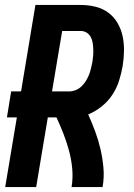

<svg xmlns="http://www.w3.org/2000/svg" viewBox="-20 -755 540 775"><path d="M1 0 48 -281H8L25 -386H65L123 -735H305Q336 -735 365 -728Q394 -721 417 -704Q440 -687 454.5 -662Q469 -637 475 -608.5Q481 -580 480.5 -549.5Q480 -519 475 -488Q470 -459 460.5 -429Q451 -399 433.5 -372.5Q416 -346 390.5 -325.5Q365 -305 336 -293Q351 -260 364 -225Q377 -190 385.5 -153.5Q394 -117 397.5 -78Q401 -39 394 0H269Q275 -38 271.5 -75Q268 -112 258.5 -147Q249 -182 236 -215.5Q223 -249 208 -281H173L126 0ZM259 -386Q272 -386 285 -391Q298 -396 308.5 -406Q319 -416 326.5 -428Q334 -440 339 -452.5Q344 -465 347 -478Q350 -491 353 -505Q355 -518 356 -531Q357 -544 356.5 -557Q356 -570 354 -582.5Q352 -595 346 -606Q340 -617 329.5 -623.5Q319 -630 305 -630H231L190 -386Z"/></svg>

Font: Iosevka Curly XBdObl
Style: Regular
Weight: 800
Italic angle: -9°
Monospace: yes
Designer: Belleve Invis
Foundry: Belleve Invis
Version: Version 11.1.0; ttfautohint (v1.8.3)